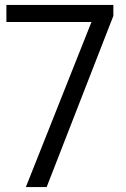

<svg xmlns="http://www.w3.org/2000/svg" viewBox="-20 -760 510 780"><path d="M85 0 351.5 -670.5H6V-740H440.5V-695.5L169.5 0Z"/></svg>

Font: Encode Sans
Style: Regular
Weight: 400
Designer: Multiple Designers
Foundry: Impallari Type
Version: Version 3.002; ttfautohint (v1.8.3) -l 8 -r 50 -G 200 -x 14 